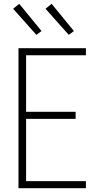

<svg xmlns="http://www.w3.org/2000/svg" viewBox="-20 -988 540 1008"><path d="M77 0V-735H431V-698H117V-401H377V-364H117V-37H431V0ZM341 -805 219 -942 251 -968 368 -825ZM171 -805 49 -942 81 -968 198 -825Z"/></svg>

Font: Iosevka Term Curly Extralight
Style: Regular
Weight: 200
Designer: Belleve Invis
Foundry: Belleve Invis
Version: Version 32.3.0